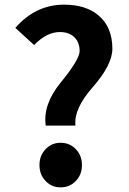

<svg xmlns="http://www.w3.org/2000/svg" viewBox="-20 -793 554 827"><path d="M177 -252Q164 -342 241 -437Q323 -537 323 -573Q323 -611 300 -633Q277 -655 238 -655Q181 -655 127 -599L46 -673Q134 -773 256 -773Q350 -773 405 -726Q464 -676 464 -583Q464 -514 379 -417Q297 -324 305 -252ZM176 -14Q150 -41 150 -82Q150 -123 176 -150Q202 -178 241 -178Q281 -178 307 -150Q333 -123 333 -82Q333 -41 307 -14Q281 14 241 14Q202 14 176 -14Z"/></svg>

Font: `nÑOS-|
Style: Bold
Weight: 700
Designer: Ryoko NISHIZUKA ¬âXZm¬º[P (kana & ideographs); Paul D. Hunt (Latin, Greek & Cyrillic); Wenlong ZHANG _ e¬á¬ü¬ô (bopomof
Foundry: Adobe Systems Incorporated
Version: Version 1.00 June 24, 2014, initial release